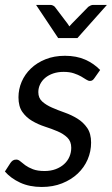

<svg xmlns="http://www.w3.org/2000/svg" viewBox="-20 -736 446 764"><path d="M356 -425.5Q352 -419.5 348 -416.8Q344 -414 338 -414Q331 -414 322.8 -419.5Q314.5 -425 302.8 -431.8Q291 -438.5 274 -444.2Q257 -450 233 -450Q210.5 -450 192 -443.8Q173.5 -437.5 160.2 -426.5Q147 -415.5 139.8 -400.8Q132.5 -386 132.5 -369.5Q132.5 -346 148 -332Q163.5 -318 187 -307.8Q210.5 -297.5 237.5 -288Q264.5 -278.5 288 -264Q311.5 -249.5 327 -227Q342.5 -204.5 342.5 -168.5Q342.5 -133.5 328.8 -101.5Q315 -69.5 289.2 -45.2Q263.5 -21 227.2 -6.5Q191 8 146 8Q97.5 8 60.2 -9.2Q23 -26.5 -0.5 -53.5L21.5 -87.5Q26 -94 31.2 -97.5Q36.5 -101 45 -101Q53 -101 61 -94Q69 -87 81 -78.2Q93 -69.5 111.2 -62.5Q129.5 -55.5 157.5 -55.5Q182 -55.5 201.8 -63Q221.5 -70.5 235.2 -83Q249 -95.5 256.2 -112.2Q263.5 -129 263.5 -148Q263.5 -173.5 248 -188.5Q232.5 -203.5 209 -213.5Q185.5 -223.5 158.5 -232.2Q131.5 -241 108 -254.8Q84.5 -268.5 69 -290.5Q53.5 -312.5 53.5 -349Q53.5 -381 66.2 -410.8Q79 -440.5 103 -463.5Q127 -486.5 161.2 -500.2Q195.5 -514 238.5 -514Q284 -514 318.8 -498.8Q353.5 -483.5 378.5 -457.5ZM405.5 -716.5 288 -584.5H211.5L123.5 -716.5H180.5Q186 -716.5 190.8 -714Q195.5 -711.5 198 -709L249.5 -641Q251 -638.5 252.8 -636Q254.5 -633.5 256 -631Q258.5 -633.5 260.5 -636Q262.5 -638.5 265 -641L331.5 -709Q335 -711.5 340.2 -714Q345.5 -716.5 350.5 -716.5Z"/></svg>

Font: Lato 2
Style: Italic
Weight: 400
Italic angle: -7°
Designer: Lukasz Dziedzic with Adam Twardoch and Botio Nikoltchev
Foundry: tyPoland Lukasz Dziedzic
Version: Version 2.015; 2015-08-06; http://www.latofonts.com/